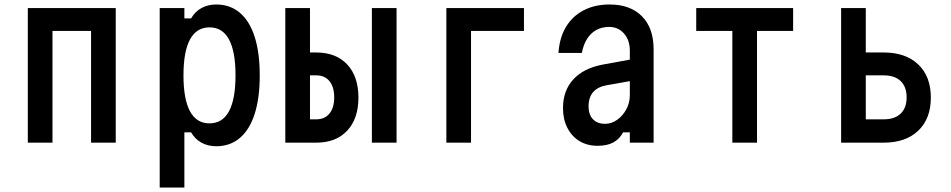

<svg xmlns="http://www.w3.org/2000/svg" viewBox="-20 -636 4240 856"><path d="M104 0V-600H496V0H386V-498H214V0Z M692 200V-600H802V-554H832Q849 -584 878 -600Q907 -616 944 -616Q1006 -616 1049.5 -579Q1093 -542 1115.5 -471.5Q1138 -401 1138 -300Q1138 -199 1115.5 -128.5Q1093 -58 1049.5 -21Q1006 16 944 16Q907 16 878 0Q849 -16 832 -46H802V200ZM914 -86Q972 -86 1001 -140Q1030 -194 1030 -300Q1030 -406 1001 -460Q972 -514 914 -514Q856 -514 827 -460Q798 -406 798 -300Q798 -194 827 -140Q856 -86 914 -86Z M1252 0V-600H1362V-402H1390Q1478 -402 1528 -348.5Q1578 -295 1578 -201Q1578 -107 1528 -53.5Q1478 0 1390 0ZM1362 -104H1390Q1428 -104 1449 -130Q1470 -156 1470 -202Q1470 -248 1449 -274Q1428 -300 1390 -300H1362ZM1638 0V-600H1748V0Z M1970 0V-600H2316V-498H2080V0Z M2798 -372V-276L2685 -256Q2645 -249 2624.5 -225.5Q2604 -202 2604 -162Q2604 -125 2623.5 -104.5Q2643 -84 2678 -84Q2706 -84 2731 -101.5Q2756 -119 2772 -148Q2788 -177 2788 -212V-410Q2788 -457 2762 -486.5Q2736 -516 2696 -516Q2664 -516 2639 -502.5Q2614 -489 2597.5 -463Q2581 -437 2574 -400H2470Q2474 -467 2503 -515.5Q2532 -564 2582 -590Q2632 -616 2698 -616Q2790 -616 2842 -563.5Q2894 -511 2894 -416V0H2788V-46H2758Q2742 -16 2714.5 -1Q2687 14 2644 14Q2598 14 2563.5 -7Q2529 -28 2509.5 -66Q2490 -104 2490 -154Q2490 -232 2536 -282Q2582 -332 2667 -348Z M3245 0V-498H3084V-600H3516V-498H3355V0Z M3730 0V-600H3840V-402H3920Q4018 -402 4074 -348.5Q4130 -295 4130 -201Q4130 -107 4074 -53.5Q4018 0 3920 0ZM3840 -104H3920Q3969 -104 3995.5 -129.5Q4022 -155 4022 -202Q4022 -249 3995.5 -274.5Q3969 -300 3920 -300H3840Z"/></svg>

Font: Martian Mono Condensed
Style: Regular
Weight: 400
Width: 3
Designer: Roman Shamin
Foundry: Evil Martians
Version: Version 1.000